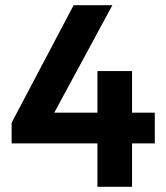

<svg xmlns="http://www.w3.org/2000/svg" viewBox="-20 -723 644 743"><path d="M25 -248V-168H357V0H491V-168H579V-287H491V-448H357V-287H190L415 -703H265Z"/></svg>

Font: MV Cash SemiBold
Style: Regular
Weight: 600
Designer: Rodrigo Fuenzalida
Foundry: fragTYPE
Version: Version 1.100;Glyphs 3.1.2 (3151)